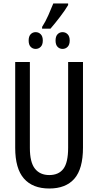

<svg xmlns="http://www.w3.org/2000/svg" viewBox="-20 -1069 562 1099"><path d="M221 -915Q240 -944 257 -982.5Q274 -1021 285 -1049H370V-1040Q353 -1011 324 -973Q295 -935 269 -905H221ZM184 -789Q167 -789 155.5 -801Q144 -813 144 -837Q144 -861 155.5 -873Q167 -885 184 -885Q201 -885 213 -873Q225 -861 225 -837Q225 -813 213 -801Q201 -789 184 -789ZM338 -789Q321 -789 309.5 -801Q298 -813 298 -837Q298 -861 309.5 -873Q321 -885 338 -885Q355 -885 367 -873Q379 -861 379 -837Q379 -813 367 -801Q355 -789 338 -789ZM455 -224Q455 -103 406 -46.5Q357 10 262 10Q167 10 117 -47Q67 -104 67 -223V-714H151V-222Q151 -140 180 -103.5Q209 -67 262 -67Q316 -67 343 -103Q370 -139 370 -223V-714H455Z"/></svg>

Font: Noto Sans ExtraCondensed
Style: Regular
Weight: 400
Width: 2
Designer: Monotype Design Team
Foundry: Monotype Imaging Inc.
Version: Version 2.013; ttfautohint (v1.8.4.7-5d5b)